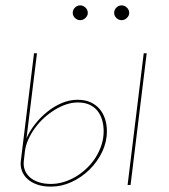

<svg xmlns="http://www.w3.org/2000/svg" viewBox="-20 -688 628 714"><path d="M117.5 -490 78.5 -173.5Q89.5 -199.5 109.5 -225.2Q129.5 -251 154.8 -271.5Q180 -292 209.2 -304.5Q238.5 -317 268.5 -317Q296 -317 316.5 -307.8Q337 -298.5 350.5 -282.5Q364 -266.5 370.8 -245.2Q377.5 -224 377.5 -200Q377.5 -160 359.8 -123Q342 -86 312.8 -57.2Q283.5 -28.5 246.2 -11.2Q209 6 169.5 6Q140 6 118 -1.8Q96 -9.5 81.8 -22.8Q67.5 -36 61.2 -53.5Q55 -71 57.5 -90L106.5 -490ZM68.5 -89Q66.5 -71.5 72.2 -56Q78 -40.5 90.8 -29Q103.5 -17.5 123.2 -10.8Q143 -4 169.5 -4Q194 -4 218 -11.5Q242 -19 263.8 -32.2Q285.5 -45.5 304.2 -63.8Q323 -82 336.5 -103.8Q350 -125.5 357.8 -150Q365.5 -174.5 365.5 -200Q365.5 -221 360.2 -240.2Q355 -259.5 343.5 -274.5Q332 -289.5 313.8 -298.2Q295.5 -307 269.5 -307Q248.5 -307 226.5 -299.8Q204.5 -292.5 183.5 -279.5Q162.5 -266.5 143.5 -249.2Q124.5 -232 109.8 -211.5Q95 -191 85 -168.8Q75 -146.5 72.5 -124ZM525.5 -490 465.5 0H454.5L514.5 -490ZM306.5 -640Q306.5 -629.5 297.8 -621.2Q289 -613 278.5 -613Q267 -613 258.8 -621.2Q250.5 -629.5 250.5 -640Q250.5 -651.5 258.8 -659.8Q267 -668 278.5 -668Q289 -668 297.8 -659.8Q306.5 -651.5 306.5 -640ZM460.5 -640Q460.5 -629.5 451.8 -621.2Q443 -613 432.5 -613Q421 -613 412.8 -621.2Q404.5 -629.5 404.5 -640Q404.5 -651.5 412.8 -659.8Q421 -668 432.5 -668Q443 -668 451.8 -659.8Q460.5 -651.5 460.5 -640Z"/></svg>

Font: Lato Hairline
Style: Italic
Weight: 100
Italic angle: -7°
Designer: Lukasz Dziedzic
Foundry: tyPoland Lukasz Dziedzic
Version: Version 2.007; 2014-02-27